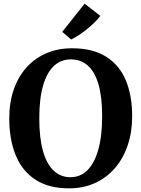

<svg xmlns="http://www.w3.org/2000/svg" viewBox="-20 -1015 770 1046"><path d="M360 11Q246.5 12 173.2 -36Q100 -84 65.2 -170Q30.5 -256 30.5 -369Q30.5 -457 55 -527.5Q79.5 -598 125 -648.2Q170.5 -698.5 233.2 -725.2Q296 -752 372.5 -752Q485.5 -752 558 -706.2Q630.5 -660.5 665.2 -577.8Q700 -495 700 -382.5Q700 -295 675.5 -223Q651 -151 605.8 -98.8Q560.5 -46.5 498.2 -18Q436 10.5 360 11ZM364 -49.5Q417 -49.5 455.5 -87Q494 -124.5 515.2 -198.8Q536.5 -273 536.5 -381.5Q536.5 -488 516.2 -556.5Q496 -625 458 -658.2Q420 -691.5 366 -691.5Q313 -691.5 274.5 -656.5Q236 -621.5 215 -550Q194 -478.5 194 -369.5Q194 -264 214 -192.8Q234 -121.5 272.2 -85.5Q310.5 -49.5 364 -49.5ZM367.5 -800 319 -841.5 441 -995 526.5 -928.5Q512 -909 492.2 -890Q472.5 -871 451 -853.8Q429.5 -836.5 408.2 -822.8Q387 -809 368 -800Z"/></svg>

Font: Merriweather 20pt
Style: Bold
Weight: 700
Version: Version 2.100